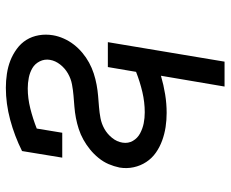

<svg xmlns="http://www.w3.org/2000/svg" viewBox="-84 -484 769 640"><g transform="rotate(-90 300.0 -163.5)"><path d="M332 201 368 -11Q337 -2 306 3Q275 8 244 8Q220 8 197 4.5Q174 1 152 -7Q130 -15 111.5 -28Q93 -41 80.5 -60Q68 -79 63 -102Q58 -125 62 -149Q66 -168 73.5 -185.5Q81 -203 94 -219Q107 -235 122.5 -247.5Q138 -260 155 -269.5Q172 -279 190.5 -285Q209 -291 227.5 -294.5Q246 -298 265 -299.5Q284 -301 302 -302.5Q320 -304 339 -307.5Q358 -311 375.5 -321Q393 -331 405.5 -347Q418 -363 421 -381Q424 -399 416 -415Q408 -431 393.5 -439.5Q379 -448 361.5 -451.5Q344 -455 326 -455Q293 -455 259 -446.5Q225 -438 192 -425L178 -340H95L117 -474Q167 -499 221 -513.5Q275 -528 328 -528Q351 -528 374.5 -524.5Q398 -521 418.5 -513Q439 -505 457.5 -491.5Q476 -478 487.5 -459.5Q499 -441 503 -418Q507 -395 503 -371Q500 -353 492 -335Q484 -317 472 -301.5Q460 -286 444.5 -273Q429 -260 411.5 -250.5Q394 -241 375.5 -235Q357 -229 338 -225.5Q319 -222 301 -220.5Q283 -219 264 -217.5Q245 -216 226.5 -212.5Q208 -209 191 -199.5Q174 -190 161 -174Q148 -158 145 -139Q142 -120 151 -104.5Q160 -89 176 -80.5Q192 -72 209.5 -68.5Q227 -65 246 -65Q280 -65 314 -73Q348 -81 381 -94L397 -188H480L415 201Z"/></g></svg>

Font: Iosevka Etoile
Style: Italic
Weight: 400
Italic angle: -9°
Designer: Belleve Invis
Foundry: Belleve Invis
Version: Version 22.1.2; ttfautohint (v1.8.4)